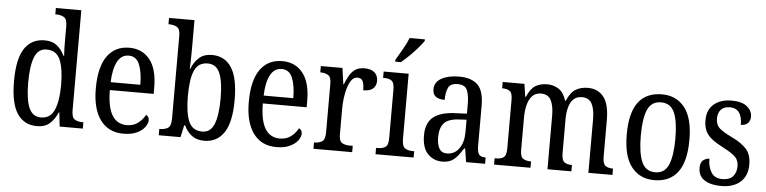

<svg xmlns="http://www.w3.org/2000/svg" viewBox="-46 -998 4946 1239"><g transform="rotate(5 2427.0 -378.0)"><path d="M218 10Q134 10 89.5 -56.5Q45 -123 45 -267Q45 -412 90 -479Q135 -546 220 -546Q269 -546 299.5 -521.5Q330 -497 348 -458H353Q351 -482 350.5 -510Q350 -538 350 -565V-650Q350 -695 329 -707Q308 -719 280 -719H273V-760H438V-111Q438 -66 457.5 -53.5Q477 -41 506 -41H514V0H364L354 -91H351Q331 -45 300 -17.5Q269 10 218 10ZM238 -48Q299 -48 324.5 -106Q350 -164 350 -267Q350 -374 325.5 -431Q301 -488 237 -488Q183 -488 160 -431Q137 -374 137 -266Q137 -156 160.5 -102Q184 -48 238 -48Z M777 10Q680 10 627.5 -62Q575 -134 575 -264Q575 -405 625.5 -475.5Q676 -546 768 -546Q853 -546 901.5 -484.5Q950 -423 950 -305V-263H666Q667 -152 699.5 -99.5Q732 -47 794 -47Q838 -47 867.5 -70Q897 -93 913 -124Q921 -120 927 -112Q933 -104 933 -90Q933 -70 916 -46.5Q899 -23 864.5 -6.5Q830 10 777 10ZM859 -314Q859 -395 838.5 -445Q818 -495 769 -495Q721 -495 695.5 -448Q670 -401 667 -314Z M1301 10Q1251 10 1219.5 -14.5Q1188 -39 1170 -78H1164L1147 0H1006V-41H1013Q1041 -41 1061.5 -53.5Q1082 -66 1082 -113V-651Q1082 -695 1061.5 -707Q1041 -719 1013 -719H1006V-760H1171V-575Q1171 -557 1170.5 -532Q1170 -507 1169.5 -482.5Q1169 -458 1168 -444H1171Q1189 -490 1220.5 -518Q1252 -546 1304 -546Q1386 -546 1430 -479.5Q1474 -413 1474 -269Q1474 -124 1428.5 -57Q1383 10 1301 10ZM1283 -48Q1337 -48 1360 -105.5Q1383 -163 1383 -271Q1383 -381 1359.5 -435Q1336 -489 1282 -489Q1219 -489 1195 -433.5Q1171 -378 1171 -270Q1171 -162 1195 -105Q1219 -48 1283 -48Z M1768 10Q1671 10 1618.5 -62Q1566 -134 1566 -264Q1566 -405 1616.5 -475.5Q1667 -546 1759 -546Q1844 -546 1892.5 -484.5Q1941 -423 1941 -305V-263H1657Q1658 -152 1690.5 -99.5Q1723 -47 1785 -47Q1829 -47 1858.5 -70Q1888 -93 1904 -124Q1912 -120 1918 -112Q1924 -104 1924 -90Q1924 -70 1907 -46.5Q1890 -23 1855.5 -6.5Q1821 10 1768 10ZM1850 -314Q1850 -395 1829.5 -445Q1809 -495 1760 -495Q1712 -495 1686.5 -448Q1661 -401 1658 -314Z M2008 0V-41H2011Q2040 -41 2060 -53.5Q2080 -66 2080 -113V-427Q2080 -471 2060 -483Q2040 -495 2012 -495H2009V-536H2149L2164 -431H2167Q2179 -462 2194 -488.5Q2209 -515 2232 -530.5Q2255 -546 2291 -546Q2335 -546 2357 -526Q2379 -506 2379 -472Q2379 -441 2359 -422.5Q2339 -404 2295 -404Q2295 -445 2285.5 -463.5Q2276 -482 2251 -482Q2229 -482 2214 -462.5Q2199 -443 2189 -411Q2179 -379 2174.5 -342.5Q2170 -306 2170 -273V-108Q2170 -64 2189.5 -52.5Q2209 -41 2237 -41H2259V0Z M2410 0V-41H2421Q2451 -41 2470 -53Q2489 -65 2489 -110V-425Q2489 -470 2471.5 -482.5Q2454 -495 2424 -495H2416V-536H2578V-115Q2578 -67 2597 -54Q2616 -41 2647 -41H2657V0ZM2485 -619Q2506 -654 2528.5 -693Q2551 -732 2564 -766H2663V-756Q2652 -739 2628 -711Q2604 -683 2575 -654.5Q2546 -626 2521 -606H2485Z M2842 10Q2787 10 2749 -29Q2711 -68 2711 -150Q2711 -230 2759 -268Q2807 -306 2905 -309L2975 -312V-373Q2975 -429 2961.5 -463Q2948 -497 2899 -497Q2852 -497 2838 -466.5Q2824 -436 2824 -388Q2746 -388 2746 -450Q2746 -497 2790.5 -521.5Q2835 -546 2905 -546Q2984 -546 3024.5 -507Q3065 -468 3065 -372V-113Q3065 -71 3076.5 -56Q3088 -41 3117 -41H3120V0H2997L2983 -87H2977Q2959 -59 2941.5 -37Q2924 -15 2901 -2.5Q2878 10 2842 10ZM2868 -45Q2918 -45 2947 -86Q2976 -127 2976 -191V-273L2925 -270Q2856 -266 2829.5 -234.5Q2803 -203 2803 -144Q2803 -98 2818.5 -71.5Q2834 -45 2868 -45Z M3178 0V-41H3191Q3219 -41 3236.5 -53.5Q3254 -66 3254 -113V-426Q3254 -471 3236 -483Q3218 -495 3189 -495H3187V-536H3328L3340 -454H3345Q3367 -507 3398.5 -526.5Q3430 -546 3475 -546Q3516 -546 3549 -525Q3582 -504 3599 -450H3603Q3626 -506 3660 -526Q3694 -546 3738 -546Q3804 -546 3841 -499Q3878 -452 3878 -349V-113Q3878 -66 3896 -53.5Q3914 -41 3943 -41H3945V0H3789V-346Q3789 -412 3770 -447.5Q3751 -483 3706 -483Q3671 -483 3650.5 -462.5Q3630 -442 3621 -408Q3612 -374 3612 -334V-113Q3612 -66 3630 -53.5Q3648 -41 3676 -41H3679V0H3524V-346Q3524 -412 3505 -447.5Q3486 -483 3441 -483Q3405 -483 3384 -460.5Q3363 -438 3353.5 -401Q3344 -364 3344 -321V-108Q3344 -64 3363.5 -52.5Q3383 -41 3412 -41H3414V0Z M4216 10Q4122 10 4068 -59Q4014 -128 4014 -269Q4014 -409 4065.5 -477.5Q4117 -546 4219 -546Q4312 -546 4366 -477.5Q4420 -409 4420 -269Q4420 -128 4368 -59Q4316 10 4216 10ZM4218 -41Q4279 -41 4304 -99Q4329 -157 4329 -269Q4329 -381 4304 -437.5Q4279 -494 4217 -494Q4155 -494 4130 -437.5Q4105 -381 4105 -269Q4105 -157 4130.5 -99Q4156 -41 4218 -41Z M4650 10Q4581 10 4541 -16Q4501 -42 4501 -95Q4501 -131 4520 -145Q4539 -159 4559 -159Q4559 -106 4581.5 -70.5Q4604 -35 4653 -35Q4699 -35 4721.5 -59.5Q4744 -84 4744 -126Q4744 -163 4723 -185Q4702 -207 4646 -236Q4599 -260 4569.5 -282.5Q4540 -305 4526 -333.5Q4512 -362 4512 -405Q4512 -472 4555.5 -508.5Q4599 -545 4670 -545Q4737 -545 4770 -517.5Q4803 -490 4803 -452Q4803 -426 4787 -410Q4771 -394 4742 -394Q4742 -501 4662 -501Q4623 -501 4604 -479Q4585 -457 4585 -422Q4585 -381 4609 -359.5Q4633 -338 4689 -311Q4756 -279 4787.5 -243Q4819 -207 4819 -144Q4819 -71 4774 -30.5Q4729 10 4650 10Z"/></g></svg>

Font: Noto Serif Myanmar Cond
Style: Regular
Weight: 400
Width: 3
Designer: Ben Mitchell and the Monotype Design Team
Foundry: Monotype Imaging Inc.
Version: Version 2.106; ttfautohint (v1.8.4.7-5d5b)